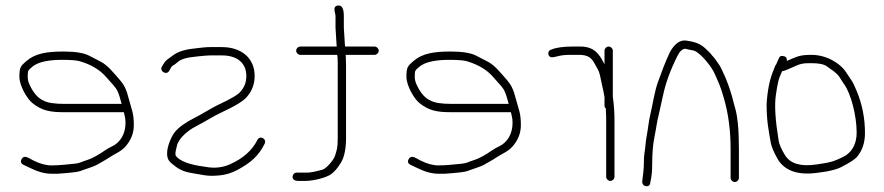

<svg xmlns="http://www.w3.org/2000/svg" viewBox="-20 -651 3191 693"><path d="M419 -276C413.8 -294 410.2 -310.8 402.4 -325.8C398.6 -333 385.8 -348.4 364 -372C341.6 -398.4 309.6 -417.8 268 -430C256.7 -433.3 235.7 -435 205 -435C166 -435 120.1 -430.6 96 -409.5C81.2 -396.5 80 -397.7 80 -374C80 -364 82.3 -354.3 87 -345C100.4 -315.5 117.1 -296.5 137 -288C151 -280 176.3 -276 213 -276ZM427 -246H213C161.9 -246 131.3 -250.8 96.1 -279.7C77.5 -295 50 -341.8 50 -373.7C50 -407.2 53.7 -412.1 75 -430.5C107.5 -458.5 149.1 -465 210.1 -465C251.9 -465 282.4 -460 301.6 -450.1C315.9 -442.7 330 -435.4 344 -428.2C369.2 -415.3 392.5 -385.2 409.5 -366C429.2 -343.7 435.9 -329.4 445.7 -291.5C455.9 -252.3 463 -243.6 463 -199C463 -170.4 452.7 -144.5 432.2 -121.5C415.9 -103.2 394.6 -96.2 376 -83.5C361.2 -73.4 347 -66.4 331.4 -57.1C317.1 -48.6 286.5 -40.4 270.3 -33.8C261.9 -30.3 234.8 -27.1 189 -24H164C141.3 -24 115.3 -31.3 86 -46L65 -56C55.5 -60.8 53.1 -67.6 58 -76.5C66.1 -91.4 78.1 -84.5 100 -72C124 -60 145.8 -54 165.3 -54C195.7 -54 224.8 -57.9 248 -60C270 -62 270.1 -66.1 295.9 -73.9C311.2 -78.5 332.9 -90.3 361 -109.5C368.3 -114.5 375.7 -118.7 383 -122C414.7 -136.4 433 -168.2 433 -207.5C433 -226.7 429.5 -233.5 427 -246Z M899.1 -377C899.1 -349.4 890.8 -325.4 874.1 -305C863.2 -289.2 831.5 -269.2 779.1 -245C746.4 -229.9 722.7 -213.1 684.2 -193.3C661.3 -181.5 625.9 -154.2 618.8 -125.6C615 -110.5 613.1 -101.5 613.1 -98.5C613.1 -95.5 613.5 -92.3 614.1 -89C628.8 -69.4 664.5 -56.1 721.1 -49C752.7 -42.7 782.4 -45.7 810.1 -58C857.3 -79 890.3 -108.3 909.1 -146C918.1 -163.8 944.2 -150.1 935.1 -132C913.1 -87.9 885.4 -64.1 838.2 -38.3C818 -27.3 796.9 -20.6 774.7 -18.2C727.2 -13.1 712.6 -20.2 669.2 -26.9C647.9 -30.2 629.6 -37.7 614.2 -49.4C592.5 -66 583.1 -72.9 583.1 -97.5C583.1 -120.8 596.5 -153.9 608.2 -170.6C623.6 -192.7 657.4 -213.1 681.1 -225C706.2 -237.5 738.9 -258.4 766.1 -272C815 -294.5 843 -311.5 850.1 -323C862.8 -337.5 869.1 -355.5 869.1 -377C869.1 -424 835.7 -451 781.1 -451H738.1C732.1 -451 726.1 -450.7 720.1 -450C688.5 -446.5 642.6 -445.4 622.7 -428C614.3 -420.7 607.5 -415.7 602.1 -413C600.1 -411.7 598.1 -409 596.1 -405L591.1 -396C581.9 -377.6 554.5 -393.9 564.1 -410L570.1 -420C579 -435.2 587.4 -438.5 600.1 -448C626.4 -469.5 658.1 -473.7 698.6 -478L717.6 -480C724 -480.7 730.8 -481 738.1 -481H781.1C850.9 -481 899.1 -441.5 899.1 -377Z M1036 -13C1036 -20.9 1043.1 -28 1051 -28H1062H1089.5C1100.4 -28 1118.6 -31.5 1143.9 -38.6C1158.5 -42.7 1184.8 -74.5 1189 -88.3C1195.8 -110.5 1199 -115.6 1199 -154V-424C1199 -439.3 1198.3 -449 1197 -453H1064C1056.1 -453 1049 -460.1 1049 -468C1049 -475.9 1056.1 -483 1064 -483H1196C1195.3 -483.7 1195 -484.7 1195 -486L1191 -551V-593C1191 -605.5 1178.2 -627.5 1199 -631C1213.7 -633.4 1221 -620.8 1221 -593V-551L1225 -488C1225 -485.3 1225.3 -483.7 1226 -483H1332C1339.9 -483 1347 -475.9 1347 -468C1347 -460.1 1339.9 -453 1332 -453H1227C1227.7 -452.3 1228 -451.5 1228 -450.5L1229 -415V-154C1229 -114 1222.8 -83.8 1210.3 -63.5C1197.9 -43.1 1185.4 -28.9 1172.8 -20.8C1154.4 -8.8 1109.8 2 1082.3 2H1056.3C1044.1 2 1036 -2.6 1036 -13Z M1816 -276C1810.8 -294 1807.2 -310.8 1799.4 -325.8C1795.6 -333 1782.8 -348.4 1761 -372C1738.6 -398.4 1706.6 -417.8 1665 -430C1653.7 -433.3 1632.7 -435 1602 -435C1563 -435 1517.1 -430.6 1493 -409.5C1478.2 -396.5 1477 -397.7 1477 -374C1477 -364 1479.3 -354.3 1484 -345C1497.4 -315.5 1514.1 -296.5 1534 -288C1548 -280 1573.3 -276 1610 -276ZM1824 -246H1610C1558.9 -246 1528.3 -250.8 1493.1 -279.7C1474.5 -295 1447 -341.8 1447 -373.7C1447 -407.2 1450.7 -412.1 1472 -430.5C1504.5 -458.5 1546.1 -465 1607.1 -465C1648.9 -465 1679.4 -460 1698.6 -450.1C1712.9 -442.7 1727 -435.4 1741 -428.2C1766.2 -415.3 1789.5 -385.2 1806.5 -366C1826.2 -343.7 1832.9 -329.4 1842.7 -291.5C1852.9 -252.3 1860 -243.6 1860 -199C1860 -170.4 1849.7 -144.5 1829.2 -121.5C1812.9 -103.2 1791.6 -96.2 1773 -83.5C1758.2 -73.4 1744 -66.4 1728.4 -57.1C1714.1 -48.6 1683.5 -40.4 1667.3 -33.8C1658.9 -30.3 1631.8 -27.1 1586 -24H1561C1538.3 -24 1512.3 -31.3 1483 -46L1462 -56C1452.5 -60.8 1450.1 -67.6 1455 -76.5C1463.1 -91.4 1475.1 -84.5 1497 -72C1521 -60 1542.8 -54 1562.3 -54C1592.7 -54 1621.8 -57.9 1645 -60C1667 -62 1667.1 -66.1 1692.9 -73.9C1708.2 -78.5 1729.9 -90.3 1758 -109.5C1765.3 -114.5 1772.7 -118.7 1780 -122C1811.7 -136.4 1830 -168.2 1830 -207.5C1830 -226.7 1826.5 -233.5 1824 -246Z M2191.9 -468V-302C2195.9 -274 2197.9 -245.3 2197.9 -216V-13C2197.9 -5.1 2190.8 2 2182.9 2C2175 2 2167.9 -5.1 2167.9 -13V-216C2167.9 -228.7 2167.6 -240.7 2166.9 -252V-259C2163.6 -261.7 2161.9 -265.3 2161.9 -270V-300C2160.3 -311.7 2156.9 -328 2151.9 -349C2146.2 -373.3 2146 -387.2 2135.9 -404C2120.3 -430 2116.3 -453 2069.9 -453H2035.5C2019.8 -453 2005.3 -451.3 1992 -447.8C1978.6 -444.3 1970.3 -443.3 1966.9 -445C1955.1 -450.9 1956.8 -469.8 1969.9 -472C1987 -479.3 2012.6 -483 2046.7 -483H2075.9C2102.8 -483 2123.6 -474.2 2138.4 -456.5C2151.1 -441.4 2153.2 -434.7 2161.9 -419V-468C2161.9 -475.9 2169 -483 2176.9 -483C2184.8 -483 2191.9 -475.9 2191.9 -468Z M2632 6C2624.1 6 2617 -1.1 2617 -9V-115C2617 -179.2 2609.2 -238.9 2593.5 -294.1C2579.3 -343.9 2573.4 -352.8 2559 -385.9C2547.7 -411.5 2514.3 -451.7 2492 -465C2482.9 -470.5 2466.2 -470.9 2454 -475C2443.4 -475 2433.7 -466.3 2425 -449C2399.2 -397.4 2381.8 -349.3 2372.7 -304.7C2369.1 -287.2 2364.7 -267.7 2359.7 -246.2C2347.9 -196.5 2352.1 -206.7 2341.5 -153C2336.5 -127.6 2334 -95.6 2334 -57C2334 -32.3 2331.7 -10.7 2327 8C2327 28.3 2295.2 24.8 2298.2 2C2300.5 -15.8 2304 -40.7 2304 -64.2C2304 -78.9 2304.7 -90.1 2306 -97.7C2309.9 -119.4 2309.5 -135.4 2314.2 -160.2C2319.6 -189 2321.1 -212 2327.5 -239C2336.4 -276.4 2342.5 -321.1 2355 -355.5C2367.8 -390.5 2379.9 -424.4 2398 -463C2415.4 -494.3 2435.4 -508 2458.1 -504.4C2484.9 -500 2504.2 -495.7 2524.6 -477.4C2537.5 -465.8 2546 -457 2550 -451C2554.7 -446.3 2558.9 -441.3 2562.5 -436C2571.5 -422.9 2578.7 -415.1 2586 -398C2604.5 -361.1 2619.5 -318.1 2631 -269C2641.7 -237 2647 -185.7 2647 -115V-9C2647 -1.1 2640 6 2632 6Z M2803 -394C2802.3 -392 2799.6 -385.6 2794.7 -374.8C2789.8 -364 2785 -340.8 2780 -305.1C2775.1 -269.5 2778.6 -215.6 2790.4 -143.5C2792.6 -129.8 2800.5 -112 2814 -90C2833.2 -59.8 2871.1 -48.9 2927.5 -57.5C2972.5 -64.3 2987.5 -65.5 3033 -90C3059 -108.2 3072 -135.8 3072 -172.7C3072 -234.3 3051 -312.9 3027.5 -346C3021.8 -354 3016 -363 3010 -373C2996.4 -391.2 2984 -397.1 2964.5 -411.5C2954.2 -419.2 2935.7 -423 2909 -423C2879.4 -423 2870.4 -422.2 2841.5 -408.5C2822.5 -399.5 2809.7 -394.7 2803 -394ZM2820 -431C2824 -433 2829.3 -435.3 2836 -438C2859 -447.2 2867.7 -453 2909 -453C2961.4 -453 3011.8 -424.3 3034 -390L3053 -361.5C3059 -352.5 3065 -340.3 3071 -325C3091.7 -276.8 3102 -225.4 3102 -171C3102 -135.8 3092.2 -106.8 3072.5 -84C3065 -75.4 3046.2 -63.3 3016.1 -47.8C3004.2 -41.7 2986.5 -36.4 2963 -32L2931.5 -27.5C2861.8 -17.6 2814 -33.4 2788 -75C2773.1 -101.1 2764.4 -121.6 2761.8 -136.5C2754.3 -180.6 2747 -213.5 2747 -275C2749.9 -325 2758.3 -366 2772 -398C2775.5 -406.2 2777.3 -413.8 2782 -420L2791 -440C2794 -449 2801.3 -451.4 2813 -447C2818.3 -445 2820.7 -439.7 2820 -431Z"/></svg>

Font: MewTooHand
Style: Reversed
Weight: 400
Designer: Mew Too, Robert Jablonski
Version: Version 0.77